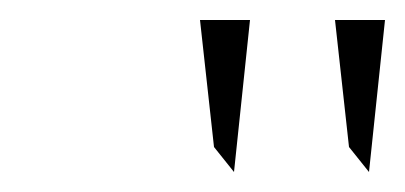

<svg xmlns="http://www.w3.org/2000/svg" viewBox="-20 -797 405 192"><path d="M180 -777 194 -650 214 -625 230 -777ZM315 -777 329 -650 349 -625 365 -777Z"/></svg>

Font: Charger Static
Style: Obl
Weight: 1000
Designer: Jasper
Foundry: KineticPlasma Fonts/Cannot Into Space Fonts
Version: Version 1.1